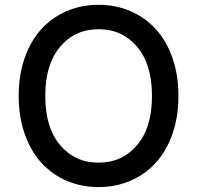

<svg xmlns="http://www.w3.org/2000/svg" viewBox="-20 -757 808 787"><path d="M384.3 9.8Q313.5 9.8 253.4 -16.1Q193.4 -42 149.7 -89.6Q106 -137.2 81.3 -207.8Q56.6 -278.3 56.6 -363.8Q56.6 -449.2 81.3 -519.8Q106 -590.3 149.7 -637.9Q193.4 -685.5 253.4 -711.4Q313.5 -737.3 384.3 -737.3Q454.6 -737.3 514.6 -711.4Q574.7 -685.5 618.4 -637.9Q662.1 -590.3 686.8 -519.8Q711.4 -449.2 711.4 -363.8Q711.4 -278.3 686.8 -207.8Q662.1 -137.2 618.4 -89.6Q574.7 -42 514.6 -16.1Q454.6 9.8 384.3 9.8ZM384.3 -637.2Q287.1 -637.2 226.3 -565.2Q165.5 -493.2 165.5 -363.8Q165.5 -234.4 226.3 -162.4Q287.1 -90.3 384.3 -90.3Q481 -90.3 542 -162.4Q603 -234.4 603 -363.8Q603 -493.2 542 -565.2Q481 -637.2 384.3 -637.2Z"/></svg>

Font: Karasuma Gothic
Style: Regular
Weight: 500
Designer: Rasmus Andersson / Ryoko Nishizuka
Foundry: Genbu
Version: Version 1.00